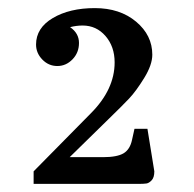

<svg xmlns="http://www.w3.org/2000/svg" viewBox="-20 -785 480 474"><path d="M320 -331H63V-362L204 -505Q263 -564 263 -631Q263 -670 240.5 -696Q218 -722 184 -722Q169 -722 153 -718Q175 -703 175 -679Q175 -655 159 -638.5Q143 -622 121.5 -622Q100 -622 84.5 -638Q69 -654 69 -675Q69 -716 110.5 -740.5Q152 -765 214 -765Q276 -765 316 -731.5Q356 -698 356 -650Q356 -625 336 -592.5Q316 -560 299 -542Q282 -524 248 -491L152 -397H234Q269 -397 285 -406.5Q301 -416 306 -440L312 -467H344L361 -362Q361 -347 354.5 -340Q348 -333 341.5 -332Q335 -331 320 -331Z"/></svg>

Font: Croissant One
Style: Regular
Weight: 400
Designer: Eduardo Rodriguez Tunni
Foundry: Eduardo Rodriguez Tunni
Version: Version 1.001